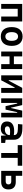

<svg xmlns="http://www.w3.org/2000/svg" viewBox="2056 -2622 577 4728"><g transform="rotate(90 2344.0 -258.5)"><path d="M388.2 0H508.8V-517.6H77.1V0H197.8V-406.7H388.2Z M878.9 9.8C1025.9 9.8 1110.4 -87.9 1110.4 -258.8C1110.4 -429.7 1025.9 -527.3 878.9 -527.3C731.9 -527.3 647.5 -429.7 647.5 -258.8C647.5 -87.9 731.9 9.8 878.9 9.8ZM878.9 -102.5C810.5 -102.5 771.5 -159.2 771.5 -258.8C771.5 -358.9 810.5 -415 878.9 -415C947.3 -415 986.3 -358.9 986.3 -258.8C986.3 -159.2 947.3 -102.5 878.9 -102.5Z M1560.1 0H1680.7V-517.6H1560.1V-312.5H1369.6V-517.6H1249V0H1369.6V-205.6H1560.1Z M1835 0H1958L2133.8 -332H2146V0H2266.6V-517.6H2143.6L1967.8 -185.5H1955.6V-517.6H1835Z M2401.4 0H2515.1V-394.5H2530.3L2594.2 -107.4H2679.2L2743.2 -394.5H2758.3V0H2872.1V-517.6H2704.6L2640.6 -239.3H2632.8L2568.8 -517.6H2401.4Z M3322.3 4.9 3500 0V-97.7L3421.9 -108.4V-309.6C3421.9 -446.3 3335 -518.6 3154.3 -521L3044.9 -522.5L3035.2 -413.6L3164.1 -410.2C3258.3 -407.7 3306.2 -380.9 3306.2 -320.3V-310.1C3276.4 -316.4 3244.1 -319.3 3203.6 -319.3C3055.7 -319.3 2971.7 -256.8 2971.7 -143.6C2971.7 -45.4 3034.7 9.8 3144 9.8C3236.8 9.8 3295.9 -29.8 3304.2 -109.4H3315.4ZM3306.2 -212.9V-200.2C3306.2 -146.5 3260.7 -90.3 3170.4 -90.3C3119.1 -90.3 3091.3 -111.8 3091.3 -151.4C3091.3 -196.3 3131.3 -219.2 3206.5 -219.2C3240.7 -219.2 3271 -219.2 3306.2 -212.9Z M3748.5 0H3868.7V-406.7H4062.5V-517.6H3554.7V-406.7H3748.5Z M4188.5 0H4464.8C4580.1 0 4645.5 -65.4 4645.5 -179.2C4645.5 -293.5 4580.1 -358.9 4464.8 -358.9H4309.1V-517.6H4188.5ZM4309.1 -110.8V-247.6H4446.8C4495.6 -247.6 4521.5 -223.6 4521.5 -179.2C4521.5 -134.8 4495.6 -110.8 4446.8 -110.8Z"/></g></svg>

Font: Cascadia Code NF SemiBold
Style: Regular
Weight: 600
Monospace: yes
Designer: Aaron Bell
Foundry: Saja Typeworks
Version: Version 2404.023